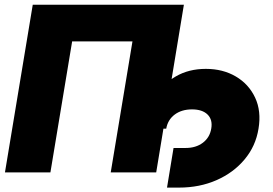

<svg xmlns="http://www.w3.org/2000/svg" viewBox="-20 -748 1185 833"><path d="M777.8 -727.5 657.7 0H460.4L554.7 -568.4H293L198.7 0H1.5L122.1 -727.5ZM704.6 65.9 732.9 -106H785.2Q830.1 -106 860.1 -128.7Q890.1 -151.4 896.5 -189.9Q903.3 -228.5 880.6 -251Q857.9 -273.4 813 -273.4Q768.1 -273.4 738 -251Q708 -228.5 701.2 -189.9H601.6Q614.3 -266.1 650.1 -324.7Q686 -383.3 742.4 -416.3Q798.8 -449.2 873 -449.2Q946.8 -449.2 1002.9 -416.3Q1059.1 -383.3 1086.7 -324.7Q1114.3 -266.1 1101.6 -189.9Q1089.4 -113.8 1041 -56.2Q992.7 1.5 919.2 33.7Q845.7 65.9 756.8 65.9Z"/></svg>

Font: Inter Black
Style: Italic
Weight: 900
Italic angle: -9.39999°
Designer: Rasmus Andersson
Foundry: rsms
Version: Version 4.000;git-a52131595